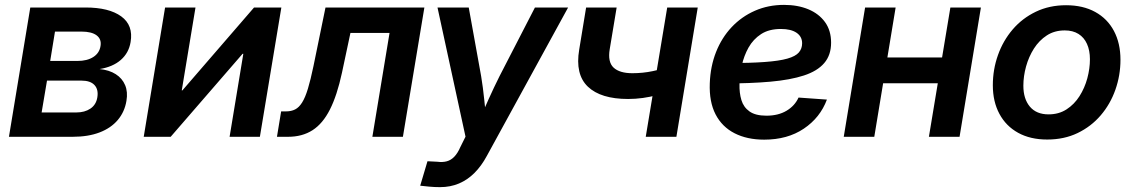

<svg xmlns="http://www.w3.org/2000/svg" viewBox="-20 -560 4639 786"><path d="M16.6 0 104 -529.3H330.1Q426.3 -529.3 476.3 -492.9Q526.4 -456.5 514.6 -387.7Q507.3 -343.3 474.6 -314.7Q441.9 -286.1 387.7 -277.3Q427.2 -273.4 453.9 -256.3Q480.5 -239.3 492.2 -211.4Q503.9 -183.6 497.6 -147Q490.2 -102.1 462.2 -68.8Q434.1 -35.6 387.5 -17.8Q340.8 0 277.8 0ZM150.4 -99.6H292Q327.1 -99.6 350.3 -115.5Q373.5 -131.3 378.4 -161.1Q383.8 -193.4 366.9 -211.7Q350.1 -230 313.5 -230H172.4ZM185.5 -310.5H297.4Q336.9 -310.5 362.1 -326.7Q387.2 -342.8 391.6 -372.1Q396 -399.9 375.5 -415.3Q355 -430.7 313.5 -430.7H205.1Z M1043.9 0H919.9L976.1 -339.8H973.1L678.7 0H568.4L655.8 -529.3H780.3L724.1 -189.9H726.6L1020 -529.3H1131.8Z M1113.8 0 1130.9 -104H1150.9Q1172.4 -104 1188.2 -112.1Q1204.1 -120.1 1216.8 -140.4Q1229.5 -160.6 1240.5 -196.8Q1251.5 -232.9 1263.2 -289.1L1312.5 -529.3H1717.3L1629.4 0H1504.4L1574.7 -425.3H1414.6L1379.9 -262.2Q1359.9 -169.4 1330.6 -111.6Q1301.3 -53.7 1259.3 -26.9Q1217.3 0 1159.2 0Z M1700.2 200.2 1730 100.1 1770 102.1Q1792 105 1809.1 100.3Q1826.2 95.7 1839.8 81.5Q1853.5 67.4 1864.3 42.5L1885.7 -0.5L1771 -529.3H1898.9L1949.7 -248Q1957.5 -200.7 1962.2 -153.6Q1966.8 -106.4 1972.2 -58.6H1938Q1959 -106.4 1980.2 -153.8Q2001.5 -201.2 2024.9 -248L2169.9 -529.3H2305.7L1973.1 78.1Q1950.7 119.6 1922.4 147.9Q1894 176.3 1858.9 191.2Q1823.7 206.1 1781.2 206.1Q1758.8 206.1 1737.5 204.1Q1716.3 202.1 1700.2 200.2Z M2551.3 -154.8Q2439.5 -154.8 2386.7 -205.1Q2334 -255.4 2351.1 -356.9L2379.4 -529.3H2504.4L2476.1 -358.9Q2467.3 -306.2 2491.9 -283.2Q2516.6 -260.3 2568.8 -260.3Q2611.8 -260.3 2652.1 -268.8Q2692.4 -277.3 2737.3 -292L2719.7 -186.5Q2697.3 -177.7 2669.2 -170.4Q2641.1 -163.1 2611.3 -158.9Q2581.5 -154.8 2551.3 -154.8ZM2623.5 0 2711.4 -529.3H2836.4L2749 0Z M3108.4 11.7Q3038.6 11.7 2987.3 -14.4Q2936 -40.5 2909.4 -91.8Q2882.8 -143.1 2885.7 -219.2Q2888.2 -288.6 2911.4 -347.2Q2934.6 -405.8 2975.3 -449Q3016.1 -492.2 3070.6 -516.1Q3125 -540 3189.5 -540Q3245.6 -540 3289.1 -522Q3332.5 -503.9 3357.4 -469.5Q3382.3 -435.1 3382.3 -385.3Q3382.3 -334.5 3354.2 -301.8Q3326.2 -269 3271 -251Q3215.8 -232.9 3134 -225.6Q3052.2 -218.3 2944.8 -218.3L2959 -301.8Q3050.8 -301.8 3110.4 -306.2Q3169.9 -310.5 3203.4 -320.1Q3236.8 -329.6 3250.2 -345.2Q3263.7 -360.8 3263.7 -382.8Q3263.7 -410.2 3241 -425.8Q3218.3 -441.4 3176.8 -441.4Q3127.9 -441.4 3095.7 -420.4Q3063.5 -399.4 3044.4 -365.5Q3025.4 -331.5 3016.8 -292Q3008.3 -252.4 3007.3 -215.3Q3006.3 -179.7 3015.1 -150.4Q3023.9 -121.1 3048.3 -103.8Q3072.8 -86.4 3117.7 -86.4Q3166 -86.4 3200 -106.7Q3233.9 -127 3249 -160.6L3365.2 -152.3Q3337.4 -78.1 3270.5 -33.2Q3203.6 11.7 3108.4 11.7Z M3869.6 -324.7 3852.1 -219.2H3561.5L3579.1 -324.7ZM3646.5 -529.3 3559.1 0H3434.1L3521.5 -529.3ZM3995.6 -529.3 3908.2 0H3782.7L3870.6 -529.3Z M4267.1 11.2Q4197.8 11.2 4147.9 -16.4Q4098.1 -43.9 4071.3 -94Q4044.4 -144 4044.4 -210.9Q4044.4 -275.4 4065.4 -334.5Q4086.4 -393.6 4125.7 -439.5Q4165 -485.4 4220.5 -512Q4275.9 -538.6 4344.2 -538.6Q4413.6 -538.6 4463.6 -511Q4513.7 -483.4 4540.3 -433.1Q4566.9 -382.8 4566.9 -315.4Q4566.9 -251.5 4546.1 -192.6Q4525.4 -133.8 4486.1 -87.9Q4446.8 -42 4391.6 -15.4Q4336.4 11.2 4267.1 11.2ZM4272.5 -91.8Q4314.5 -91.8 4346.2 -112.3Q4377.9 -132.8 4399.2 -166.3Q4420.4 -199.7 4431.2 -239.5Q4441.9 -279.3 4441.9 -317.4Q4441.9 -353.5 4429.9 -380.1Q4418 -406.7 4395 -421.1Q4372.1 -435.5 4338.9 -435.5Q4296.9 -435.5 4265.4 -415Q4233.9 -394.5 4212.6 -361.1Q4191.4 -327.6 4180.4 -287.8Q4169.4 -248 4169.4 -209Q4169.4 -155.3 4196 -123.5Q4222.7 -91.8 4272.5 -91.8Z"/></svg>

Font: Inter 24pt SemiBold
Style: Italic
Weight: 600
Italic angle: -9.3988°
Designer: Rasmus Andersson
Foundry: rsms
Version: Version 4.001;git-66647c0bb